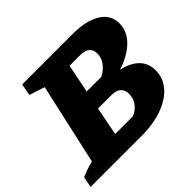

<svg xmlns="http://www.w3.org/2000/svg" viewBox="-187 -851 1044 1044"><g transform="rotate(-45 335.0 -328.5)"><path d="M-35 0 -23 -62Q-5 -70 14.5 -77Q34 -84 68 -93L172 -560L83 -589L96 -657H489Q585 -657 645 -621.5Q705 -586 705 -518Q705 -456 655.5 -408.5Q606 -361 528 -338Q664 -306 664 -198Q664 -140 626 -95.5Q588 -51 518.5 -25.5Q449 0 356 0ZM428 -547H350L317 -382H430Q504 -423 504 -488Q504 -547 428 -547ZM263 -109H399Q432 -122 451.5 -149Q471 -176 471 -209Q471 -273 397 -273H295Z"/></g></svg>

Font: Piazzolla SC ExtraBold
Style: Italic
Weight: 800
Italic angle: -11.3°
Designer: Juan Pablo del Peral
Foundry: Huerta Tipografica
Version: Version 1.330